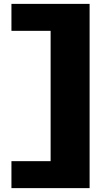

<svg xmlns="http://www.w3.org/2000/svg" viewBox="-20 -760 535 990"><path d="M39 71H241V-601H39V-740H442V210H39Z"/></svg>

Font: Georama ExtraExtended ExtraBold
Style: Regular
Weight: 800
Width: 8
Designer: Jean-Baptiste Levee
Foundry: Production Type
Version: Version 1.000